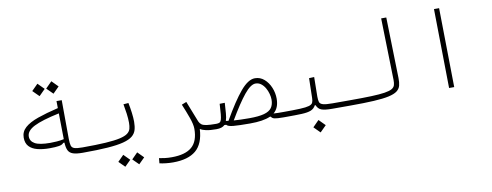

<svg xmlns="http://www.w3.org/2000/svg" viewBox="-71 -1065 4244 1657"><g transform="rotate(-10 2051.0 -237.0)"><path d="M304.7 -86.4Q244.1 -86.4 198 -98.4Q151.9 -110.4 126 -138.4Q100.1 -166.5 100.1 -214.8Q100.1 -267.1 139.4 -302.2Q178.7 -337.4 253.4 -363.8Q328.1 -390.1 434.6 -415.5L433.6 -477.1H479.5L481.4 -136.7Q481.9 -98.6 487.5 -78.6Q493.2 -58.6 515.1 -51.5Q537.1 -44.4 585.9 -44.4Q606.4 -44.4 613.5 -40.3Q620.6 -36.1 620.6 -22Q620.6 -9.8 612.8 -4.2Q605 1.5 580.1 1.5Q523.9 1.5 494.1 -9Q464.4 -19.5 452.6 -44.4Q440.9 -69.3 439 -112.3L428.2 -111.8Q417.5 -96.7 387.7 -91.6Q357.9 -86.4 304.7 -86.4ZM435.1 -369.1Q282.7 -336.9 213.9 -302Q145 -267.1 145 -217.3Q145 -175.8 184.8 -153.6Q224.6 -131.3 318.8 -131.3Q341.3 -131.3 375 -133.5Q408.7 -135.7 438.5 -142.6ZM419.4 -544.4 364.7 -598.6 419.4 -653.3 473.6 -598.6ZM297.4 -544.4 242.7 -598.6 297.4 -653.3 351.6 -598.6Z M580.1 1.5Q568.8 1.5 568.8 -23.9Q568.8 -44.4 585.9 -44.4Q709 -44.4 788.8 -49.6Q868.7 -54.7 915.3 -65.4Q961.9 -76.2 983.6 -92.8Q1005.4 -109.4 1011.5 -132.1Q1017.6 -154.8 1017.6 -184.6Q1017.6 -221.2 1011.7 -264.9Q1005.9 -308.6 998 -349.6L1042 -353Q1050.8 -311 1056.6 -265.6Q1062.5 -220.2 1062.5 -185.5Q1062.5 -144.5 1053.5 -113.8Q1044.4 -83 1017.6 -61Q990.7 -39.1 937.7 -25.1Q884.8 -11.2 797.6 -4.9Q710.4 1.5 580.1 1.5ZM920.4 184.1 868.2 132.3 920.4 79.6 972.7 132.3ZM1042.5 184.1 990.2 132.3 1042.5 79.6 1094.7 132.3Z M1609.9 -25.4Q1602.5 104 1533.9 161.4Q1465.3 218.8 1334 218.8Q1302.2 218.8 1271 215.3Q1239.7 211.9 1215.3 206.1L1219.2 161.6Q1246.6 166.5 1271.7 169.7Q1296.9 172.9 1329.6 172.9Q1449.2 172.9 1506.6 123Q1564 73.2 1564 -35.6Q1564 -73.2 1542.5 -133.5Q1521 -193.8 1493.7 -258.8L1535.6 -275.4Q1563.5 -207.5 1578.6 -166Q1593.8 -124.5 1607.9 -91.8Q1615.7 -74.2 1629.4 -63.7Q1643.1 -53.2 1672.6 -48.8Q1702.1 -44.4 1757.8 -44.4Q1776.4 -44.4 1783 -39.3Q1789.6 -34.2 1789.6 -21.5Q1789.6 -8.3 1779.5 -3.4Q1769.5 1.5 1752 1.5Q1694.3 1.5 1661.1 -5.9Q1627.9 -13.2 1609.9 -25.4Z M2338.4 1.5Q2281.2 1.5 2260 -3.7Q2238.8 -8.8 2231.9 -23.9H2222.7Q2161.6 3.4 2045.9 3.4Q1948.7 3.4 1900.1 -1Q1851.6 -5.4 1840.3 -21.5H1824.2Q1801.3 1.5 1752 1.5L1757.8 -44.4Q1775.4 -44.4 1785.9 -49.3Q1796.4 -54.2 1801.8 -70.3Q1807.1 -86.4 1810.3 -119.6Q1813.5 -152.8 1816.4 -209.5L1861.3 -210.4Q1857.9 -158.7 1855.2 -119.9Q1852.5 -81.1 1843.3 -54.7Q1854 -52.7 1865.7 -51.3Q1958 -212.4 2026.4 -293.2Q2094.7 -374 2153.3 -374Q2199.7 -374 2234.6 -343.5Q2269.5 -313 2289.1 -265.6Q2308.6 -218.3 2308.6 -168Q2308.6 -86.9 2259.8 -46.4Q2283.7 -44.9 2302 -44.7Q2320.3 -44.4 2343.8 -44.4Q2363.3 -44.4 2369.4 -39.3Q2375.5 -34.2 2375.5 -22.5Q2375.5 -11.2 2368.2 -4.9Q2360.8 1.5 2338.4 1.5ZM1911.1 -46.9Q1939 -44.9 1972.9 -43.7Q2006.8 -42.5 2047.4 -42.5Q2129.4 -42.5 2176.8 -55.4Q2224.1 -68.4 2243.9 -96.2Q2263.7 -124 2263.7 -168Q2263.7 -190.9 2256.3 -218.5Q2249 -246.1 2234.6 -271Q2220.2 -295.9 2199.2 -312Q2178.2 -328.1 2150.9 -328.1Q2108.4 -328.1 2050.8 -257.3Q1993.2 -186.5 1911.1 -46.9Z M2337.9 1.5 2343.8 -44.4Q2437.5 -44.4 2491.5 -46.9Q2545.4 -49.3 2570.8 -56.9Q2596.2 -64.5 2603.3 -79.3Q2610.4 -94.2 2610.8 -119.1L2614.7 -293.5L2659.7 -295.4L2657.2 -124Q2657.2 -93.8 2662.6 -76.4Q2668 -59.1 2692.9 -51.8Q2717.8 -44.4 2776.4 -44.4H2929.7Q2948.2 -44.4 2954.8 -40.8Q2961.4 -37.1 2961.4 -22Q2961.4 -7.3 2951.4 -2.9Q2941.4 1.5 2923.8 1.5H2765.1Q2699.7 1.5 2670.9 -10Q2642.1 -21.5 2629.4 -54.2H2622.6Q2608.4 -26.4 2579.8 -14.6Q2551.3 -2.9 2498.8 -0.7Q2446.3 1.5 2359.9 1.5Q2354.5 1.5 2349.1 1.5Q2343.8 1.5 2337.9 1.5ZM2631.8 185.1 2577.6 130.9 2631.8 76.2 2686 130.9Z M2923.8 1.5Q2897 1.5 2897 -21Q2897 -35.2 2906 -39.8Q2915 -44.4 2929.7 -44.4Q3043 -44.4 3116.9 -47.1Q3190.9 -49.8 3234.4 -56.6Q3277.8 -63.5 3298.6 -75.4Q3319.3 -87.4 3325 -106.2Q3330.6 -125 3330.1 -151.4L3316.9 -693.4H3361.8L3375 -161.1Q3376 -122.6 3368.7 -94.7Q3361.3 -66.9 3336.9 -48.3Q3312.5 -29.8 3262.9 -18.8Q3213.4 -7.8 3130.9 -3.2Q3048.3 1.5 2923.8 1.5Z M3790 0 3779.8 -693.4H3824.7L3835 0Z"/></g></svg>

Font: Cascadia Code ExtraLight
Style: Regular
Weight: 200
Monospace: yes
Designer: Aaron Bell
Foundry: Saja Typeworks
Version: Version 2407.024; ttfautohint (v1.8.4)